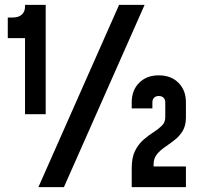

<svg xmlns="http://www.w3.org/2000/svg" viewBox="-20 -770 826 790"><path d="M83 -300V-613H12V-698H33Q56.5 -698 69.8 -710Q83 -722 83 -743V-750H168V-300ZM138 0 470 -750H575L243 0ZM522 0V-79Q522 -122.5 536 -150Q550 -177.5 570.5 -195.2Q591 -213 611.5 -226Q632 -239 646 -252.8Q660 -266.5 660 -287V-349Q660 -360.5 653 -367.8Q646 -375 633 -375Q621 -375 614 -367.8Q607 -360.5 607 -349V-324H522V-349Q522 -398.5 552.5 -429.2Q583 -460 633 -460Q684 -460 714.5 -429.2Q745 -398.5 745 -349V-287Q745 -253 731.5 -231Q718 -209 698.2 -193.8Q678.5 -178.5 658.8 -165Q639 -151.5 625.5 -135Q612 -118.5 612 -94V-85H745V0Z"/></svg>

Font: Mohave Light
Style: Bold
Weight: 700
Version: Version 2.003